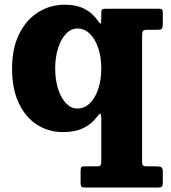

<svg xmlns="http://www.w3.org/2000/svg" viewBox="-20 -558 742 835"><path d="M618.5 165.5H662.5Q676 165.5 682 169.8Q688 174 688 188V238Q688 250 683.8 253.8Q679.5 257.5 667 257.5H351Q337.5 257.5 334 253.5Q330.5 249.5 330.5 235.5V188Q330.5 174.5 333 170Q335.5 165.5 348.5 165.5H401.5Q415 165.5 417.8 160Q420.5 154.5 420.5 140.5V-32Q420.5 -64.5 416.2 -64Q412 -63.5 402.5 -51Q380 -19.5 343.5 -1.5Q307 16.5 254.5 16.5Q191 16.5 140.8 -15.8Q90.5 -48 61.5 -109.8Q32.5 -171.5 32.5 -260Q32.5 -348.5 63.5 -410.5Q94.5 -472.5 146.5 -505Q198.5 -537.5 261.5 -537.5Q314 -537.5 349.8 -518.2Q385.5 -499 407.5 -465Q414 -455 417.2 -455.2Q420.5 -455.5 420.5 -481V-504Q420.5 -515 425 -517.5Q429.5 -520 441 -520H670Q680.5 -520 684.2 -517Q688 -514 688 -502.5V-455.5Q688 -440 684.5 -434.2Q681 -428.5 665.5 -428.5H620.5Q605.5 -428.5 601.8 -423.2Q598 -418 598 -403V147Q598 158 602.5 161.8Q607 165.5 618.5 165.5ZM420.5 -260Q420.5 -309.5 407.2 -349Q394 -388.5 370.5 -411.2Q347 -434 316.5 -434Q289 -434 267.2 -411.2Q245.5 -388.5 232.8 -349Q220 -309.5 220 -260Q220 -210.5 232.8 -171Q245.5 -131.5 267.2 -108.8Q289 -86 316.5 -86Q347 -86 370.5 -108.8Q394 -131.5 407.2 -171Q420.5 -210.5 420.5 -260Z"/></svg>

Font: Besley* Heavy
Style: Regular
Weight: 800
Designer: Owen Earl
Foundry: indestructible type*
Version: Version 3.000; ttfautohint (v1.8.3)